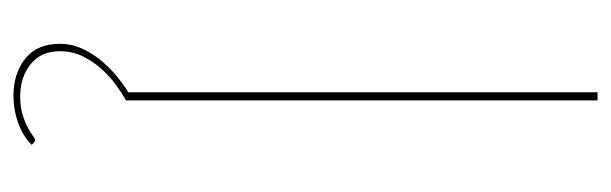

<svg xmlns="http://www.w3.org/2000/svg" viewBox="-331 -409 907 285"><g transform="rotate(90 122.5 -266.5)"><path d="M195 140Q182 153 162.5 160Q143 167 122 167Q89 167 67 149.5Q45 132 45 98Q45 81 51.8 66Q58.5 51 69 38Q79.5 25 92.2 14.5Q105 4 117 -3.5V-700H129V0Q119 5.5 106.2 14.8Q93.5 24 82.2 36.5Q71 49 63.5 64.5Q56 80 56 98Q56 126 75.2 141.5Q94.5 157 123 157Q139 157 150.2 153.5Q161.5 150 169 146Q176.5 142 181 138.5Q185.5 135 188 135Q190 135 192 137Z"/></g></svg>

Font: Lato 2
Style: Regular
Weight: 100
Designer: Lukasz Dziedzic with Adam Twardoch and Botio Nikoltchev
Foundry: tyPoland Lukasz Dziedzic
Version: Version 2.015; 2015-08-06; http://www.latofonts.com/